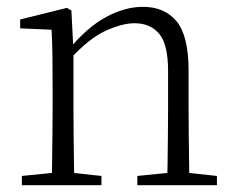

<svg xmlns="http://www.w3.org/2000/svg" viewBox="-20 -542 691 562"><path d="M44 0V-27L154 -38H174L277 -27V0ZM131 0Q132 -24 132.5 -64.5Q133 -105 133.5 -149Q134 -193 134 -226V-281Q134 -333 133.5 -375.5Q133 -418 131 -455L39 -459V-485L176 -519L189 -511L195 -393V-392V-226Q195 -193 195.5 -149Q196 -105 196.5 -64.5Q197 -24 198 0ZM382 0V-27L491 -38H512L615 -27V0ZM469 0Q470 -24 470.5 -64Q471 -104 471.5 -148Q472 -192 472 -226V-334Q472 -412 446 -443Q420 -474 374 -474Q339 -474 290.5 -452.5Q242 -431 184 -368L174 -398H182Q236 -463 291 -492.5Q346 -522 398 -522Q462 -522 497 -479.5Q532 -437 532 -335V-226Q532 -192 532.5 -148Q533 -104 533.5 -64Q534 -24 535 0Z"/></svg>

Font: Noto Serif TC
Style: Regular
Weight: 200
Designer: Ryoko NISHIZUKA 西塚涼子 (kana & ideographs); Frank Grießhammer (Latin, Greek & Cyrillic); Wenlong ZHANG 张文龙 (bopomofo); San
Foundry: Adobe
Version: Version 2.001;hotconv 1.1.0;makeotfexe 2.6.0